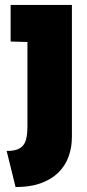

<svg xmlns="http://www.w3.org/2000/svg" viewBox="-20 -720 352 777"><path d="M271 -166V-700H23V-552L91 -550V-209Q91 -176 85 -154Q79 -132 61 -120.5Q43 -109 7 -109L43 37Q102 37 145 21.5Q188 6 216 -21.5Q244 -49 257.5 -86Q271 -123 271 -166Z"/></svg>

Font: Advent Pro Black
Style: Regular
Weight: 900
Version: Version 3.000